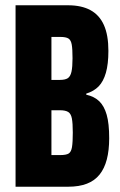

<svg xmlns="http://www.w3.org/2000/svg" viewBox="-20 -708 456 728"><path d="M39 0V-688H238Q289 -688 323 -669.5Q357 -651 374 -613Q391 -575 391 -515Q391 -465 381.5 -432Q372 -399 354 -380.5Q336 -362 307 -353V-349Q338 -342 356.5 -324Q375 -306 384.5 -273Q394 -240 394 -184Q394 -138 385 -103.5Q376 -69 357.5 -46Q339 -23 309.5 -11.5Q280 0 238 0ZM175 -120H208Q231 -120 240.5 -126Q250 -132 253 -150.5Q256 -169 256 -205Q256 -241 252.5 -259Q249 -277 238.5 -283.5Q228 -290 207 -290H175ZM175 -405H207Q227 -405 237 -411.5Q247 -418 251 -436Q255 -454 255 -487Q255 -522 252 -539Q249 -556 239.5 -562Q230 -568 208 -568H175Z"/></svg>

Font: Saira ExtraCondensed ExtraBold
Style: Regular
Weight: 800
Width: 2
Designer: Hector Gatti with collaboration of the Omnibus-Type team
Foundry: Omnibus-Type
Version: Version 1.101